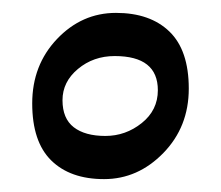

<svg xmlns="http://www.w3.org/2000/svg" viewBox="-20 -725 343 298"><path d="M30 -564.5Q30 -624 68.5 -664.5Q107 -705 160 -705Q213 -705 243 -676Q273 -647 273 -587.5Q273 -528 233.5 -487.5Q194 -447 141.5 -447Q89 -447 59.5 -476Q30 -505 30 -564.5ZM225 -585Q225 -638 158 -638Q125 -638 101 -618Q77 -598 77 -569.5Q77 -541 94.5 -527.5Q112 -514 143.5 -514Q175 -514 200 -534Q225 -554 225 -585Z"/></svg>

Font: Julee
Style: Regular
Weight: 400
Version: Version 1.001